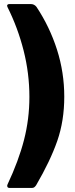

<svg xmlns="http://www.w3.org/2000/svg" viewBox="-20 -762 372 947"><path d="M132 -742Q149 -742 160 -728Q225 -630 261 -517.5Q297 -405 297 -285Q297 -166 262.5 -67Q228 32 158 152Q153 159 148.5 162Q144 165 137 165H28Q19 165 16.5 159.5Q14 154 17 148Q72 31 98.5 -72Q125 -175 125 -284Q125 -400 96.5 -512.5Q68 -625 17 -727Q15 -731 15 -733Q15 -742 27 -742Z"/></svg>

Font: Libre Franklin Black
Style: Regular
Weight: 900
Designer: Pablo Impallari, Rodrigo Fuenzalida
Foundry: Impallari Type
Version: Version 1.002; ttfautohint (v1.5)